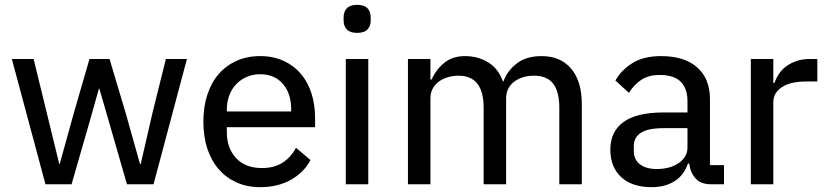

<svg xmlns="http://www.w3.org/2000/svg" viewBox="-20 -762 3418 794"><path d="M29 -518H119L173 -297L225 -84H227L286 -297L350 -518H433L499 -297L559 -84H562L611 -297L666 -518H753L615 0H505L435 -243L391 -395H389L346 -243L276 0H168Z M1056 12Q1002 12 958.5 -7.5Q915 -27 884.5 -62Q854 -97 837.5 -147Q821 -197 821 -259Q821 -320 837.5 -370.5Q854 -421 884.5 -456Q915 -491 958.5 -510.5Q1002 -530 1056 -530Q1110 -530 1152.5 -510.5Q1195 -491 1224 -457Q1253 -423 1268 -376Q1283 -329 1283 -275V-236H918V-215Q918 -150 956 -108.5Q994 -67 1064 -67Q1113 -67 1148 -89Q1183 -111 1204 -151L1264 -100Q1237 -49 1183 -18.5Q1129 12 1056 12ZM1056 -455Q1026 -455 1000.5 -444Q975 -433 956.5 -413.5Q938 -394 928 -367Q918 -340 918 -308V-301H1184V-311Q1184 -376 1149.5 -415.5Q1115 -455 1056 -455Z M1457 -626Q1428 -626 1414.5 -640Q1401 -654 1401 -677V-691Q1401 -714 1414.5 -728Q1428 -742 1457 -742Q1486 -742 1499.5 -728Q1513 -714 1513 -691V-677Q1513 -654 1499.5 -640Q1486 -626 1457 -626ZM1410 -518H1503V0H1410Z M1667 0V-518H1760V-433H1765Q1782 -473 1816.5 -501.5Q1851 -530 1903 -530Q1955 -530 1997.5 -505Q2040 -480 2060 -425H2062Q2076 -467 2115.5 -498.5Q2155 -530 2220 -530Q2298 -530 2342 -478Q2386 -426 2386 -331V0H2293V-317Q2293 -383 2267.5 -416Q2242 -449 2188 -449Q2165 -449 2144.5 -443Q2124 -437 2108 -425.5Q2092 -414 2082.5 -396.5Q2073 -379 2073 -355V0H1980V-317Q1980 -449 1876 -449Q1854 -449 1833 -443Q1812 -437 1796 -425.5Q1780 -414 1770 -396.5Q1760 -379 1760 -355V0Z M2921 0Q2878 0 2856.5 -24Q2835 -48 2830 -86H2825Q2809 -38 2770 -13Q2731 12 2675 12Q2594 12 2549 -29.5Q2504 -71 2504 -143Q2504 -218 2558.5 -257.5Q2613 -297 2725 -297H2823V-344Q2823 -396 2795 -424Q2767 -452 2708 -452Q2662 -452 2631.5 -431.5Q2601 -411 2581 -378L2525 -429Q2548 -471 2594.5 -500.5Q2641 -530 2713 -530Q2810 -530 2863 -483.5Q2916 -437 2916 -352V-79H2974V0ZM2696 -63Q2751 -63 2787 -88Q2823 -113 2823 -152V-232H2724Q2660 -232 2630.5 -213Q2601 -194 2601 -158V-138Q2601 -102 2626.5 -82.5Q2652 -63 2696 -63Z M3085 0V-518H3178V-419H3183Q3189 -438 3201 -456Q3213 -474 3231 -487.5Q3249 -501 3273.5 -509.5Q3298 -518 3329 -518H3360V-425H3314Q3249 -425 3213.5 -401.5Q3178 -378 3178 -340V0Z"/></svg>

Font: IBM Plex Sans Thai Looped Text
Style: Regular
Weight: 450
Designer: Mike Abbink, Paul van der Laan, Pieter van Rosmalen, Ben Mitchell, Mark Frömberg
Foundry: Bold Monday
Version: Version 1.1